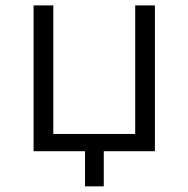

<svg xmlns="http://www.w3.org/2000/svg" viewBox="-20 -545 679 692"><path d="M286.4 126.6V0H101.1V-525.5H172.1V-62.2H467.3V-525.5H538.3V0H354V126.6Z"/></svg>

Font: Montserrat Alternates Thin
Style: Regular
Weight: 100
Designer: Julieta Ulanovsky
Foundry: Julieta Ulanovsky
Version: Version 9.000